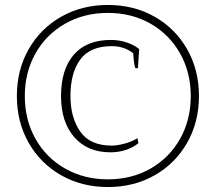

<svg xmlns="http://www.w3.org/2000/svg" viewBox="-20 -744 870 774"><path d="M48 -357Q48 -462 95.5 -545.5Q143 -629 226.5 -676.5Q310 -724 415 -724Q520 -724 603.5 -676.5Q687 -629 734.5 -545.5Q782 -462 782 -357Q782 -252 734.5 -168.5Q687 -85 603.5 -37.5Q520 10 415 10Q310 10 226.5 -37.5Q143 -85 95.5 -168.5Q48 -252 48 -357ZM749 -357Q749 -452 706 -528.5Q663 -605 587 -648.5Q511 -692 415 -692Q319 -692 242.5 -648.5Q166 -605 123 -528.5Q80 -452 80 -357Q80 -261 123 -184.5Q166 -108 242.5 -64.5Q319 -21 415 -21Q511 -21 587 -64.5Q663 -108 706 -184.5Q749 -261 749 -357ZM226 -357Q226 -464 277.5 -523.5Q329 -583 427 -583Q460 -583 490.5 -573Q521 -563 541 -546L536 -469H526Q520 -481 517 -529Q505 -540 482 -549Q459 -558 431 -558Q343 -558 303.5 -504Q264 -450 264 -357Q264 -270 303.5 -213.5Q343 -157 431 -157Q452 -157 482 -165Q512 -173 534 -187L538 -167Q518 -150 488.5 -140Q459 -130 425 -130Q333 -130 279.5 -191Q226 -252 226 -357Z"/></svg>

Font: Trirong ExtraLight
Style: Regular
Weight: 275
Designer: Katatrad Team
Foundry: CadsonDemak
Version: Version 1.001